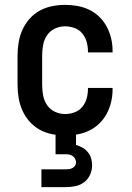

<svg xmlns="http://www.w3.org/2000/svg" viewBox="-20 -548 540 788"><path d="M247 8Q220 8 193 2.5Q166 -3 142.5 -16Q119 -29 101 -49.5Q83 -70 72 -94.5Q61 -119 56.5 -146Q52 -173 52 -200V-320Q52 -347 56.5 -374Q61 -401 72 -425.5Q83 -450 101 -470.5Q119 -491 142.5 -504Q166 -517 193 -522.5Q220 -528 247 -528Q273 -528 298 -523.5Q323 -519 346 -508Q369 -497 387.5 -479Q406 -461 418 -438.5Q430 -416 436 -391Q442 -366 442 -340V-333H341V-337Q341 -357 335.5 -376.5Q330 -396 317.5 -411Q305 -426 286 -433Q267 -440 247 -440Q225 -440 205 -430.5Q185 -421 173 -403Q161 -385 157 -363.5Q153 -342 153 -320V-200Q153 -178 157 -156.5Q161 -135 173 -117Q185 -99 205 -89.5Q225 -80 247 -80Q267 -80 286 -87Q305 -94 317.5 -109Q330 -124 335.5 -143.5Q341 -163 341 -183V-187H442V-180Q442 -154 436 -129Q430 -104 418 -81.5Q406 -59 387.5 -41Q369 -23 346 -12Q323 -1 298 3.5Q273 8 247 8ZM150 220V147H250Q257 147 264 146Q271 145 277.5 141.5Q284 138 288 132Q292 126 292 119Q292 111 288.5 104Q285 97 278.5 92.5Q272 88 265 86.5Q258 85 250 85H208V-80H292V47Q306 51 318.5 58Q331 65 340.5 76.5Q350 88 354 102Q358 116 358 131Q358 151 349.5 169.5Q341 188 325 200Q309 212 289.5 216Q270 220 250 220Z"/></svg>

Font: Iosevka Term Semibold
Style: Regular
Weight: 600
Monospace: yes
Designer: Belleve Invis
Foundry: Belleve Invis
Version: Version 31.4.0